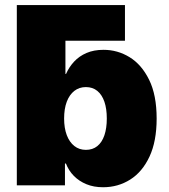

<svg xmlns="http://www.w3.org/2000/svg" viewBox="-20 -748 681 775"><path d="M146.5 -583.5 47.9 -727.5H484.4V-583.5ZM396 7.8Q358.4 7.8 328.9 -4.4Q299.3 -16.6 278.3 -37.8Q257.3 -59.1 246.1 -87.9H242.2V0H47.9V-727.5H244.1V-449.7H246.6Q258.8 -477.5 279.3 -499.5Q299.8 -521.5 329.3 -534.2Q358.9 -546.9 397.9 -546.9Q454.6 -546.9 503.2 -517.1Q551.8 -487.3 582 -425.8Q612.3 -364.3 612.3 -269.5Q612.3 -177.7 583.5 -116Q554.7 -54.2 505.6 -23.2Q456.5 7.8 396 7.8ZM326.7 -143.1Q354 -143.1 372.8 -158.2Q391.6 -173.3 401.4 -201.9Q411.1 -230.5 411.1 -269.5Q411.1 -309.1 401.4 -337.4Q391.6 -365.7 372.8 -381.1Q354 -396.5 326.7 -396.5Q299.8 -396.5 280 -381.1Q260.3 -365.7 249.5 -337.4Q238.8 -309.1 238.8 -269.5Q238.8 -231 249.5 -202.6Q260.3 -174.3 280 -158.7Q299.8 -143.1 326.7 -143.1Z"/></svg>

Font: Inter 18pt Black
Style: Regular
Weight: 900
Designer: Rasmus Andersson
Foundry: rsms
Version: Version 4.001;git-66647c0bb